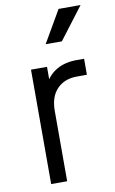

<svg xmlns="http://www.w3.org/2000/svg" viewBox="-89 -838 532 886"><g transform="rotate(-10 177.0 -395.0)"><path d="M77 0V-536H152V-448L142 -461Q161 -499 199.5 -521Q238 -543 293 -543H327V-468H280Q222 -468 187 -432Q152 -396 152 -330V0ZM164 -640 251 -790H354L240 -640Z"/></g></svg>

Font: Kosmopol Plus Jakarta Sans
Style: Regular
Weight: 400
Designer: Gumpita Rahayu
Foundry: Tokotype
Version: Version 2.006